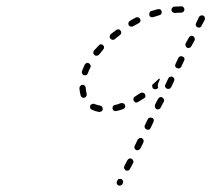

<svg xmlns="http://www.w3.org/2000/svg" viewBox="-20 -568 668 607"><path d="M349 8Q349 10 349 12Q350 14 351 16Q352 17 354 18Q358 20 362 18Q366 17 368 13V12Q369 10 369 8Q370 6 369 4Q368 2 367 1Q366 -1 364 -2Q360 -3 356 -2Q352 -1 351 3L350 5Q349 6 349 8ZM372 -39Q372 -37 373 -35Q374 -33 375 -32Q376 -30 378 -29Q382 -28 386 -29Q389 -30 391 -34L401 -53Q403 -57 401 -60Q400 -64 396 -66Q393 -68 389 -67Q385 -65 383 -62L373 -43Q373 -41 372 -39ZM405 -104Q405 -102 405 -100Q406 -98 407 -96Q408 -95 410 -94Q414 -92 418 -94Q422 -95 424 -99L433 -117Q434 -119 434 -121Q434 -123 434 -125Q433 -127 432 -128Q430 -130 429 -131Q427 -132 425 -132Q423 -132 421 -131Q419 -131 418 -129Q416 -128 415 -126L406 -107Q405 -106 405 -104ZM438 -164Q439 -161 443 -159Q446 -157 450 -158Q454 -159 456 -163L465 -182Q467 -186 466 -190Q465 -194 461 -195Q457 -197 453 -196Q449 -195 447 -191L438 -172Q436 -168 438 -164ZM301 -216Q304 -218 305 -222Q305 -226 303 -230Q301 -233 297 -234Q287 -236 279 -239Q275 -241 271 -239Q267 -238 265 -234Q265 -232 265 -230Q265 -228 265 -227Q266 -225 267 -223Q269 -222 271 -221Q281 -216 293 -214Q297 -214 301 -216ZM372 -225Q374 -226 375 -228Q376 -230 376 -232Q376 -234 375 -236Q374 -240 370 -241Q366 -243 362 -242Q353 -238 343 -236Q341 -236 340 -235Q338 -233 337 -232Q336 -230 336 -228Q335 -226 336 -224Q337 -220 340 -218Q344 -216 348 -217Q358 -219 369 -223Q371 -224 372 -225ZM470 -229Q471 -225 475 -223Q477 -222 479 -222Q481 -222 482 -223Q484 -223 486 -225Q487 -226 488 -228L498 -247Q500 -250 498 -254Q497 -258 493 -260Q490 -262 486 -261Q482 -259 480 -256L470 -237Q469 -233 470 -229ZM440 -263Q440 -267 438 -271Q436 -274 432 -275Q428 -276 424 -274Q415 -268 407 -263Q403 -261 402 -257Q401 -253 403 -249Q404 -247 406 -246Q407 -245 409 -244Q411 -244 413 -244Q415 -245 417 -246Q426 -251 435 -257Q439 -259 440 -263ZM240 -260Q243 -258 247 -259Q251 -260 253 -264Q255 -267 254 -271Q252 -280 251 -290Q251 -294 248 -297Q245 -300 241 -300Q239 -299 237 -299Q235 -298 234 -296Q232 -295 232 -293Q231 -291 231 -289Q232 -277 235 -266Q236 -262 240 -260ZM470 -286Q466 -286 463 -289Q461 -293 461 -297Q461 -301 465 -303Q472 -310 480 -317Q482 -318 483 -319Q485 -319 486 -319L483 -311Q480 -306 479 -300Q479 -295 480 -290Q479 -289 477 -288Q474 -285 470 -286ZM502 -294Q503 -290 507 -288Q509 -287 511 -287Q513 -287 515 -287Q517 -288 518 -289Q520 -291 521 -292L530 -311Q532 -315 531 -319Q529 -323 526 -325Q524 -326 522 -326Q520 -326 518 -325Q516 -325 514 -323Q513 -322 512 -320L503 -301Q501 -298 502 -294ZM240 -335Q241 -332 245 -330Q247 -330 249 -330Q251 -330 253 -331Q255 -332 256 -333Q257 -335 258 -337Q261 -346 266 -355Q268 -359 266 -362Q265 -366 261 -368Q258 -370 254 -369Q250 -367 248 -364Q243 -353 239 -343Q238 -339 240 -335ZM534 -358Q536 -354 539 -353Q543 -351 547 -352Q551 -353 553 -357L562 -376Q564 -380 563 -384Q562 -387 558 -389Q554 -391 550 -390Q546 -389 544 -385L535 -366Q533 -362 534 -358ZM275 -401Q275 -397 279 -394Q282 -391 286 -392Q290 -392 293 -395Q299 -403 306 -411Q309 -414 309 -418Q309 -422 306 -425Q303 -428 299 -428Q295 -428 292 -424Q284 -416 277 -408Q275 -405 275 -401ZM566 -427Q566 -425 567 -423Q567 -421 569 -420Q570 -418 572 -417Q575 -415 579 -417Q583 -418 585 -422L595 -440Q595 -442 596 -444Q596 -446 595 -448Q595 -450 593 -452Q592 -453 590 -454Q586 -456 583 -454Q579 -453 577 -449L567 -431Q566 -429 566 -427ZM330 -460Q327 -457 327 -453Q326 -449 329 -446Q331 -443 336 -442Q340 -442 343 -444Q348 -449 354 -453L359 -457Q363 -460 363 -464Q364 -468 361 -471Q359 -475 355 -475Q351 -476 347 -473L342 -469Q336 -464 330 -460ZM599 -491Q598 -489 599 -488Q600 -486 601 -484Q602 -483 604 -482Q608 -480 612 -481Q616 -483 617 -486L627 -505Q628 -507 628 -509Q628 -511 627 -513Q627 -515 626 -516Q624 -518 622 -519Q619 -520 615 -519Q611 -518 609 -514L600 -495Q599 -493 599 -491ZM386 -496Q385 -492 387 -488Q389 -485 393 -484Q397 -483 401 -485Q410 -490 419 -495Q423 -497 424 -501Q425 -504 423 -508Q421 -512 417 -513Q414 -514 410 -513Q400 -508 391 -502Q387 -500 386 -496ZM453 -528Q451 -524 452 -520Q453 -516 457 -514Q461 -513 465 -514Q474 -517 484 -520Q488 -521 490 -524Q492 -528 491 -532Q490 -536 487 -538Q483 -540 479 -539Q469 -536 458 -533Q454 -532 453 -528ZM525 -544Q522 -541 522 -537Q522 -533 525 -530Q529 -527 533 -527Q543 -528 553 -528Q557 -528 560 -531Q563 -533 563 -538Q563 -542 560 -545Q558 -548 553 -548Q543 -548 531 -547Q527 -547 525 -544Z"/></svg>

Font: FRB American Cursive Dashed Light
Style: Italic
Weight: 300
Italic angle: -25°
Version: Version 2.0;Modular Font Editor K font №1